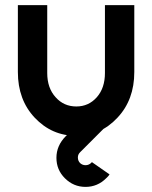

<svg xmlns="http://www.w3.org/2000/svg" viewBox="-20 -520 596 752"><path d="M409 163 340 115Q339 116 338 117Q337 118 336 119Q327 127 315 127Q303 127 294 119Q285 110 285 97Q285 91 287 86Q289 81 294 76L385 -15H280Q253 -3 238 13Q201 50 201 98Q201 145 234 178Q268 212 315 212Q362 212 396 178Q399 175 402.5 171.5Q406 168 409 163ZM50 -500V-238Q50 -129 116 -59Q183 12 279 12Q374 12 440 -59Q506 -129 506 -238V-500H391V-234Q391 -175 359 -139Q327 -103 279 -103Q230 -103 198 -139Q165 -175 165 -234V-500Z"/></svg>

Font: Unageo
Style: SemiBold
Weight: 600
Designer: Richard Sepsi
Foundry: Richard Sepsi
Version: Version 2.000